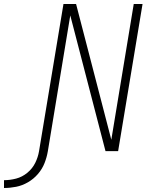

<svg xmlns="http://www.w3.org/2000/svg" viewBox="-161 -755 757 959"><path d="M-141 184Q-111 184 -80.5 178Q-50 172 -21.5 155.5Q7 139 28.5 114Q50 89 61.5 59.5Q73 30 78 0L190 -678L366 0H429L551 -735H507L395 -57L219 -735H156L34 0Q29 30 15 58.5Q1 87 -24.5 108Q-50 129 -80.5 137Q-111 145 -141 145Z"/></svg>

Font: Iosevka Sparkle Extralight
Style: Italic
Weight: 200
Italic angle: -9°
Designer: Belleve Invis
Foundry: Belleve Invis
Version: Version 4.5.0; ttfautohint (v1.8.3)